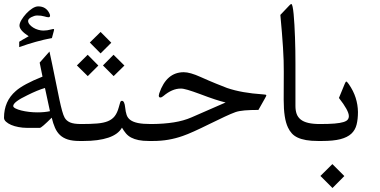

<svg xmlns="http://www.w3.org/2000/svg" viewBox="-20 -752 1893 957"><path d="M248.5 -598.6 238.8 -562.5Q198.7 -554.7 158.2 -543.5Q117.7 -532.2 75.7 -517.1V-543.9Q82.5 -548.3 94.5 -555.2Q106.4 -562 123 -571.3Q77.1 -601.1 77.1 -624.5Q77.1 -636.2 86.9 -652.6Q96.7 -668.9 110.6 -684.1Q124.5 -699.2 140.6 -709.7Q156.7 -720.2 170.4 -720.2Q210 -720.2 226.6 -684.6Q229.5 -678.7 229.5 -674.3Q229.5 -666 221.7 -666Q214.8 -666 200.4 -670.4Q186 -674.8 165 -674.8Q158.2 -674.8 150.4 -672.4Q142.6 -669.9 135.7 -666.3Q128.9 -662.6 124.5 -658Q120.1 -653.3 120.1 -647.9Q120.1 -638.7 127.4 -629.9Q134.8 -621.1 145.8 -614.3Q156.7 -607.4 170.4 -603.5Q184.1 -599.6 196.3 -599.6Q215.3 -599.6 236.3 -605.5Q242.7 -607.4 247.1 -607.4Q249.5 -607.4 249.5 -604.5Q249.5 -604 249.3 -602.5Q249 -601.1 248.5 -598.6ZM376 -49.3Q341.8 -49.3 318.4 -56.6Q294.9 -64 279.3 -78.6Q263.7 -93.3 254.2 -115Q244.6 -136.7 237.8 -165.5Q187 -114.7 178.7 -114.7H114.3Q93.3 -114.7 72.3 -118.7Q51.3 -122.6 35.6 -129.4Q20 -136.2 10 -145.3Q0 -154.3 0 -165Q0 -247.6 58.6 -298.3Q77.1 -314.9 110.6 -333Q144 -351.1 191.9 -370.1L177.7 -439.9L226.6 -495.1Q227.5 -491.2 240 -432.4Q252.4 -373.5 275.9 -256.8Q283.2 -222.2 289.6 -199.5Q295.9 -176.8 302.2 -165.5Q306.6 -157.7 313.2 -151.9Q319.8 -146 329.3 -141.8Q338.9 -137.7 352.8 -135.7Q366.7 -133.8 385.7 -133.8H391.1Q398.4 -133.8 402.1 -120.8Q405.8 -107.9 405.8 -91.3Q405.8 -83.5 404.8 -76.2Q403.8 -68.8 402.1 -63Q400.4 -57.1 397.7 -53.2Q395 -49.3 391.1 -49.3ZM229 -197.8 204.1 -313.5Q185.5 -308.1 163.6 -299.1Q141.6 -290 116.2 -277.3Q45.9 -243.7 45.9 -223.6Q45.9 -217.3 57.4 -211.4Q68.8 -205.6 86.4 -201.2Q104 -196.8 125.2 -194.3Q146.5 -191.9 166 -191.9Q202.1 -191.9 229 -197.8Z M534.7 -539.1 481.4 -485.8 427.7 -540 481.4 -592.8ZM600.1 -425.3 546.4 -372.6 493.2 -425.8 545.9 -479ZM470.2 -425.3 417.5 -372.6 363.3 -425.8 417 -479ZM722.2 -49.3Q691.9 -49.3 670.7 -53.7Q649.4 -58.1 634 -66.2Q618.7 -74.2 607.9 -86.9Q597.2 -99.6 587.9 -115.7Q569.3 -82.5 520.3 -65.9Q471.2 -49.3 395.5 -49.3H380.9Q377 -49.3 374.3 -53.2Q371.6 -57.1 369.9 -63Q368.2 -68.8 366.9 -76.2Q365.7 -83.5 365.7 -91.3Q365.7 -99.6 366.9 -107.2Q368.2 -114.7 369.9 -120.6Q371.6 -126.5 374.3 -130.1Q377 -133.8 380.9 -133.8H385.7Q432.1 -133.8 464.4 -136.5Q496.6 -139.2 517.8 -147.9Q539.1 -156.7 551.8 -173.1Q564.5 -189.5 571.8 -216.3Q576.2 -232.4 578.9 -241Q581.5 -249.5 587.9 -249.5Q600.6 -249.5 604 -215.3Q606 -194.8 611.1 -179.4Q616.2 -164.1 629.6 -154.1Q643.1 -144 667.2 -138.9Q691.4 -133.8 731.9 -133.8H736.8Q741.2 -133.8 743.9 -130.1Q746.6 -126.5 748.3 -120.6Q750 -114.7 751 -107.2Q752 -99.6 752 -91.3Q752 -83.5 751 -76.2Q750 -68.8 748.3 -63Q746.6 -57.1 743.9 -53.2Q741.2 -49.3 736.8 -49.3Z M1300.3 -261.2 1268.1 -204.1Q1227.5 -204.1 1199.5 -201.7Q1171.4 -199.2 1154.3 -193.4Q1132.3 -185.5 1100.1 -170.4Q1067.9 -155.3 1022.9 -133.3Q979.5 -111.8 947 -97.2Q914.6 -82.5 890.6 -74.2Q856 -62 819.8 -55.7Q783.7 -49.3 741.7 -49.3H727.1Q723.1 -49.3 720.5 -53.2Q717.8 -57.1 716.1 -63Q714.4 -68.8 713.1 -76.2Q711.9 -83.5 711.9 -91.3Q711.9 -99.6 713.1 -107.2Q714.4 -114.7 716.1 -120.6Q717.8 -126.5 720.5 -130.1Q723.1 -133.8 727.1 -133.8H736.8Q797.4 -134.3 846.4 -142.1Q895.5 -149.9 934.6 -167L1104.5 -241.2Q1083.5 -246.1 1052 -256.3Q1020.5 -266.6 975.6 -283.7Q939.9 -296.9 916 -304Q892.1 -311 880.4 -310.5Q838.4 -310.5 794.4 -273.4Q786.1 -266.1 778.8 -266.1Q771.5 -266.1 771.5 -275.9Q771.5 -276.9 773.9 -287.1Q809.6 -392.1 896 -392.1Q927.2 -392.1 980 -368.2Q1024.9 -348.1 1057.4 -335Q1089.8 -321.8 1111.8 -313.5Q1148.9 -300.8 1193.1 -293Q1237.3 -285.2 1289.6 -281.7Q1307.6 -281.2 1307.6 -276.9Q1307.6 -273.9 1300.3 -261.2Z M1565.4 -49.3Q1530.8 -49.3 1505.9 -53.7Q1481 -58.1 1463.4 -66.4Q1445.8 -74.7 1434.6 -87.2Q1423.3 -99.6 1415.5 -116.2Q1404.3 -139.6 1399.2 -173.6Q1394 -207.5 1394 -255.4L1394.5 -394.5Q1395 -445.3 1390.6 -514.9Q1386.2 -584.5 1377.4 -677.7L1422.4 -725.1Q1428.2 -731.9 1432.1 -731.9Q1435.5 -731.9 1438.5 -718.3Q1441.4 -704.6 1443.6 -681.6Q1445.8 -658.7 1447.5 -628.4Q1449.2 -598.1 1450.4 -565.4Q1451.7 -532.7 1452.1 -499.5Q1452.6 -466.3 1452.6 -436.5V-224.1Q1452.6 -201.2 1458.5 -184.6Q1464.4 -168 1478.5 -156.5Q1492.7 -145 1516.4 -139.4Q1540 -133.8 1575.2 -133.8H1580.1Q1584 -133.8 1586.7 -130.1Q1589.4 -126.5 1591.1 -120.6Q1592.8 -114.7 1593.8 -107.2Q1594.7 -99.6 1594.7 -91.3Q1594.7 -83.5 1593.8 -76.2Q1592.8 -68.8 1591.1 -63Q1589.4 -57.1 1586.7 -53.2Q1584 -49.3 1580.1 -49.3Z M1764.2 -193.8Q1764.2 -157.7 1757.3 -130.6Q1750.5 -103.5 1731 -85.4Q1711.4 -67.4 1676.5 -58.3Q1641.6 -49.3 1585 -49.3H1570.3Q1566.4 -49.3 1563.7 -53.2Q1561 -57.1 1559.3 -63Q1557.6 -68.8 1556.4 -76.2Q1555.2 -83.5 1555.2 -91.3Q1555.2 -99.6 1556.4 -107.2Q1557.6 -114.7 1559.3 -120.6Q1561 -126.5 1563.7 -130.1Q1566.4 -133.8 1570.3 -133.8H1575.2Q1619.6 -133.8 1647.9 -136.2Q1676.3 -138.7 1691.9 -143.6Q1707.5 -148.4 1713.1 -155.8Q1718.8 -163.1 1718.8 -173.3Q1718.8 -200.7 1669.4 -263.7L1698.7 -335Q1703.1 -345.7 1706.5 -345.7Q1707.5 -345.7 1710.7 -342.5Q1713.9 -339.4 1718.3 -333Q1741.7 -299.3 1752.7 -264.6Q1763.7 -230 1764.2 -193.8ZM1696.3 125.5 1637.2 185.1 1577.1 125 1636.7 65.9Z"/></svg>

Font: XB Kayhan
Style: Regular
Weight: 400
Designer: Behnam
Foundry: Irmug
Version: Version 7.300 2009